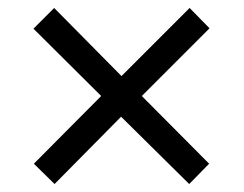

<svg xmlns="http://www.w3.org/2000/svg" viewBox="-20 -594 612 482"><path d="M456 -574 506 -523 336 -353 505 -183 455 -132 284 -301 117 -132 65 -183 234 -353 64 -522 116 -574 285 -403Z"/></svg>

Font: Noto Sans Tai Viet
Style: Regular
Weight: 400
Designer: Monotype Design Team
Foundry: Monotype Imaging Inc.
Version: Version 2.003; ttfautohint (v1.8.4.7-5d5b)